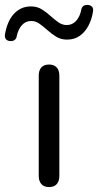

<svg xmlns="http://www.w3.org/2000/svg" viewBox="-82 -753 398 778"><path d="M116.5 5Q96.5 5 85.8 -7Q75 -19 75 -40V-446.5Q75 -468.5 85.8 -480Q96.5 -491.5 116.5 -491.5Q136.5 -491.5 147.5 -480Q158.5 -468.5 158.5 -446.5V-40Q158.5 -19 148 -7Q137.5 5 116.5 5ZM-40.5 -586.5Q-51.5 -587 -57.8 -594Q-64 -601 -61.5 -615.5Q-57.5 -639 -49.2 -659Q-41 -679 -28 -694.2Q-15 -709.5 2.8 -718.2Q20.5 -727 43.5 -727Q68 -727 86.8 -715.5Q105.5 -704 121.8 -689.2Q138 -674.5 154 -663Q170 -651.5 188.5 -651.5Q211 -651.5 226.5 -668.5Q242 -685.5 247.5 -714.5Q249.5 -724 256 -728.8Q262.5 -733.5 273.5 -733Q284.5 -732.5 291 -725.5Q297.5 -718.5 294.5 -704Q289.5 -673.5 276 -648.2Q262.5 -623 241.2 -607.8Q220 -592.5 189.5 -592.5Q165 -592.5 146.2 -604Q127.5 -615.5 111 -630.2Q94.5 -645 78.5 -656.5Q62.5 -668 44.5 -668Q22 -668 6.8 -651.2Q-8.5 -634.5 -14.5 -605Q-16 -596 -22.8 -591Q-29.5 -586 -40.5 -586.5Z"/></svg>

Font: Nunito ExtraLight
Style: Regular
Weight: 200
Designer: Vernon Adams
Foundry: Vernon Adams
Version: Version 3.602;April 4, 2023;FontCreator 14.0.0.2856 64-bit